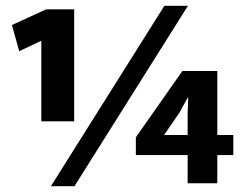

<svg xmlns="http://www.w3.org/2000/svg" viewBox="-20 -630 825 660"><path d="M155 10 545 -610H626L236 10ZM139 -598H235V-213H122V-490L46 -454L21 -544ZM607 -386H727V-166H782V-97H727V0H625V-97H447V-158ZM597 -243 544 -166H625V-241L627 -294H625Z"/></svg>

Font: Mukta Mahee ExtraBold
Style: Regular
Weight: 800
Designer: Shuchita Grover, Noopur Datye, Girish Dalvi, Yashodeep Gholap
Foundry: Ek Type
Version: Version 2.538;PS 1.000;hotconv 16.6.51;makeotf.lib2.5.65220;